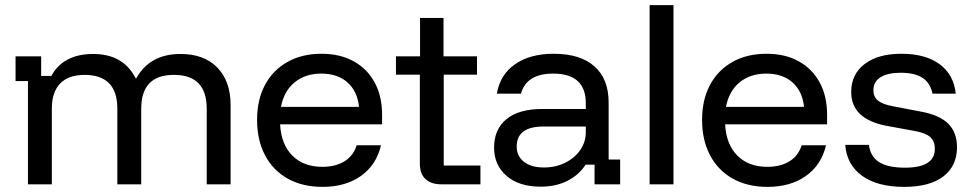

<svg xmlns="http://www.w3.org/2000/svg" viewBox="-20 -720 3788 750"><path d="M89.2 0V-403.3H40.8V-500H140.8V-423.3H180.8Q202.5 -465 243.8 -487.1Q285 -509.2 343.3 -509.2Q402.5 -509.2 443.8 -485.8Q485 -462.5 510 -414.2H512.5Q565 -509.2 685 -509.2Q777.5 -509.2 829.2 -455.8Q880.8 -402.5 880.8 -309.2V0H787.5V-295.8Q787.5 -427.5 659.2 -427.5Q531.7 -427.5 531.7 -295.8V0H438.3V-295.8Q438.3 -427.5 310 -427.5Q247.5 -427.5 215 -393.8Q182.5 -360 182.5 -295.8V0Z M1240 10Q1161.7 10 1104.2 -22.1Q1046.7 -54.2 1015.4 -113.3Q984.2 -172.5 984.2 -251.7Q984.2 -330.8 1015.4 -388.8Q1046.7 -446.7 1103.3 -478.3Q1160 -510 1235.8 -510Q1308.3 -510 1361.2 -480.8Q1414.2 -451.7 1443.3 -398.3Q1472.5 -345 1472.5 -271.7V-234.2H1074.2Q1078.3 -155.8 1122.1 -112.1Q1165.8 -68.3 1239.2 -68.3Q1290 -68.3 1325 -89.6Q1360 -110.8 1373.3 -152.5H1468.3Q1450 -75 1389.6 -32.5Q1329.2 10 1240 10ZM1077.5 -302.5H1382.5Q1375.8 -364.2 1337.1 -398.3Q1298.3 -432.5 1235 -432.5Q1172.5 -432.5 1130.8 -398.3Q1089.2 -364.2 1077.5 -302.5Z M1704.2 0Q1664.2 0 1642.1 -20.4Q1620 -40.8 1620 -81.7V-428.3H1526.7V-500H1620.8V-650H1712.5V-500H1843.3V-428.3H1713.3V-73.3H1856.7V0Z M2092.5 9.2Q2007.5 9.2 1958.8 -32.9Q1910 -75 1910 -143.3Q1910 -215 1958.3 -254.6Q2006.7 -294.2 2097.5 -294.2H2268.3V-316.7Q2268.3 -432.5 2140.8 -432.5Q2036.7 -432.5 2015 -354.2H1920.8Q1933.3 -428.3 1992.1 -469.2Q2050.8 -510 2142.5 -510Q2246.7 -510 2302.1 -460.8Q2357.5 -411.7 2357.5 -319.2V-96.7H2402.5V0H2302.5V-76.7H2267.5Q2241.7 -36.7 2196.7 -13.8Q2151.7 9.2 2092.5 9.2ZM2105 -65.8Q2150 -65.8 2187.5 -84.2Q2225 -102.5 2246.7 -134.2Q2268.3 -165.8 2268.3 -203.3V-225.8H2103.3Q1998.3 -225.8 1998.3 -147.5Q1998.3 -110 2026.7 -87.9Q2055 -65.8 2105 -65.8Z M2517.5 0V-700H2610.8V0Z M2978.3 10Q2900 10 2842.5 -22.1Q2785 -54.2 2753.8 -113.3Q2722.5 -172.5 2722.5 -251.7Q2722.5 -330.8 2753.8 -388.8Q2785 -446.7 2841.7 -478.3Q2898.3 -510 2974.2 -510Q3046.7 -510 3099.6 -480.8Q3152.5 -451.7 3181.7 -398.3Q3210.8 -345 3210.8 -271.7V-234.2H2812.5Q2816.7 -155.8 2860.4 -112.1Q2904.2 -68.3 2977.5 -68.3Q3028.3 -68.3 3063.3 -89.6Q3098.3 -110.8 3111.7 -152.5H3206.7Q3188.3 -75 3127.9 -32.5Q3067.5 10 2978.3 10ZM2815.8 -302.5H3120.8Q3114.2 -364.2 3075.4 -398.3Q3036.7 -432.5 2973.3 -432.5Q2910.8 -432.5 2869.2 -398.3Q2827.5 -364.2 2815.8 -302.5Z M3511.7 10Q3407.5 10 3347.5 -33.3Q3287.5 -76.7 3281.7 -154.2H3374.2Q3380 -108.3 3414.2 -86.7Q3448.3 -65 3515 -65Q3631.7 -65 3631.7 -138.3Q3631.7 -168.3 3613.8 -184.6Q3595.8 -200.8 3553.3 -208.3L3444.2 -228.3Q3305 -254.2 3305 -360.8Q3305 -430 3357.5 -470Q3410 -510 3500.8 -510Q3595 -510 3650.4 -469.2Q3705.8 -428.3 3713.3 -354.2H3622.5Q3614.2 -395.8 3583.8 -415.8Q3553.3 -435.8 3498.3 -435.8Q3447.5 -435.8 3419.6 -418.3Q3391.7 -400.8 3391.7 -367.5Q3391.7 -341.7 3409.6 -327.1Q3427.5 -312.5 3467.5 -305L3576.7 -284.2Q3650 -270.8 3684.2 -236.7Q3718.3 -202.5 3718.3 -145Q3718.3 -71.7 3665 -30.8Q3611.7 10 3511.7 10Z"/></svg>

Font: Funnel Display
Style: Regular
Weight: 400
Designer: NORD ID, Kristian Moeller
Foundry: Dicotype
Version: Version 1.000